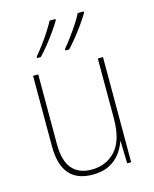

<svg xmlns="http://www.w3.org/2000/svg" viewBox="-116 -844 745 931"><g transform="rotate(-15 256.5 -378.0)"><path d="M428 -528V0H408L405 -111H403Q393 -81 372.5 -53.5Q352 -26 318 -8Q284 10 233 10Q77 10 77 -174V-528H103V-179Q103 -94 137 -54.5Q171 -15 234 -15Q309 -15 355.5 -66.5Q402 -118 402 -227V-528ZM395 -759Q383 -739 363.5 -711Q344 -683 321.5 -655Q299 -627 279 -606H260V-613Q277 -633 297.5 -661Q318 -689 336.5 -717Q355 -745 365 -766H395ZM253 -759Q241 -739 221.5 -711Q202 -683 179.5 -655Q157 -627 137 -606H118V-613Q136 -634 156.5 -661.5Q177 -689 195 -717Q213 -745 224 -766H253Z"/></g></svg>

Font: Noto Sans Khmer UI SemiCondensed Thin
Style: Regular
Weight: 100
Width: 4
Designer: Danh Hong and the Monotype Design Team
Foundry: Monotype Imaging Inc.
Version: Version 2.002; ttfautohint (v1.8.4.7-5d5b)